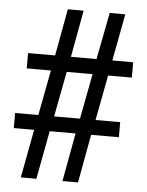

<svg xmlns="http://www.w3.org/2000/svg" viewBox="-52 -756 611 799"><g transform="rotate(5 253.5 -357.0)"><path d="M103 -202H18V-265H115L151 -454H50V-518H163L199 -714H265L229 -518H336L374 -714H439L402 -518H489V-454H390L354 -265H457V-202H341L304 0H239L276 -202H168L130 0H65ZM289 -265 325 -454H217L181 -265Z"/></g></svg>

Font: Noto Serif NarrowSemiBold
Style: Regular
Weight: 600
Width: 4
Designer: Monotype Design Team
Foundry: Monotype Imaging Inc.
Version: Version 1.001